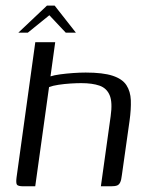

<svg xmlns="http://www.w3.org/2000/svg" viewBox="-20 -653 524 673"><path d="M62.4 0Q43.1 0 39.3 -5.8Q35.5 -11.6 38 -31L103.7 -505H173.5L157 -385.3Q169.5 -389.5 190.9 -392.4Q212.3 -395.3 236.3 -397Q260.4 -398.7 280.3 -398.7Q340.9 -398.7 374.9 -387.5Q408.9 -376.3 423.1 -354.5Q437.3 -332.8 438.6 -301.6Q439.8 -270.5 434.1 -229.5L407.2 -39.2Q405.4 -22.3 401.3 -13.8Q397.3 -5.3 390 -2.7Q382.7 0 368.3 0H333.6L367.9 -245.9Q374.8 -294.4 364.4 -319.2Q354 -344 328.8 -352.8Q303.5 -361.6 264.6 -361.6Q249.2 -361.6 227.4 -360.3Q205.5 -358.9 185 -355.8Q164.5 -352.7 151.9 -347.7L103.5 0ZM44.3 -538.5 144.7 -633.4H171.5L246 -538.5H210.5L153 -599.6L77.5 -538.5Z"/></svg>

Font: Genos Thin
Style: Italic
Weight: 100
Italic angle: -8°
Designer: Robert E. Leuschke
Foundry: Robert E. Leuschke
Version: Version 1.010